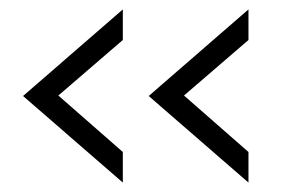

<svg xmlns="http://www.w3.org/2000/svg" viewBox="-20 -480 614 408"><path d="M241 -157V-92L29 -276L241 -460V-395L104 -277ZM508 -157V-92L296 -276L508 -460V-395L371 -277Z"/></svg>

Font: Open Sauce One Light
Style: Regular
Weight: 300
Designer: Alfredo Marco Pradil
Foundry: Creative Sauce Fz LLC
Version: Version 1.477